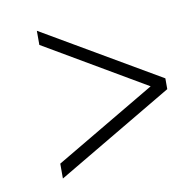

<svg xmlns="http://www.w3.org/2000/svg" viewBox="-55 -682 517 508"><g transform="rotate(-10 204.0 -427.5)"><path d="M75 -626 388 -443V-414L75 -229V-269L346 -429L75 -588Z"/></g></svg>

Font: Poiret One
Style: Regular
Weight: 400
Designer: Denis Masharov
Foundry: Denis Masharov
Version: Version 1.001